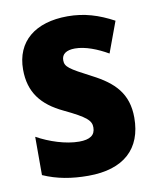

<svg xmlns="http://www.w3.org/2000/svg" viewBox="-69 -615 561 681"><g transform="rotate(-10 211.0 -275.0)"><path d="M391 -165C391 -252 345 -297 269 -336C192 -376 178 -385 178 -409C178 -431 195 -443 226 -443C263 -443 306 -426 344 -404L385 -515C331 -544 280 -560 220 -560C103 -560 32 -502 32 -401C32 -319 72 -269 148 -233C228 -195 242 -180 242 -156C242 -128 223 -115 184 -115C136 -115 78 -134 33 -159V-21C83 1 135 10 195 10C323 10 391 -53 391 -165Z"/></g></svg>

Font: Noto Sans Myanmar UI Condensed ExtraBold
Style: Regular
Weight: 800
Width: 3
Designer: Monotype Design Team
Foundry: Monotype Imaging Inc.
Version: Version 2.103